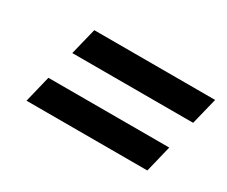

<svg xmlns="http://www.w3.org/2000/svg" viewBox="-67 -749 812 688"><g transform="rotate(30 339.0 -405.0)"><path d="M605 -345.2 578.1 -234.9H78.1L105 -345.2ZM662.1 -575.2 634.8 -464.8H134.8L162.1 -575.2Z"/></g></svg>

Font: Sinkin Sans 500 Medium Italic
Style: Regular
Weight: 500
Italic angle: -112°
Designer: Keith Bates
Foundry: K-Type
Version: Sinkin Sans (version 1.0)  by Keith Bates   •   © 2014   www